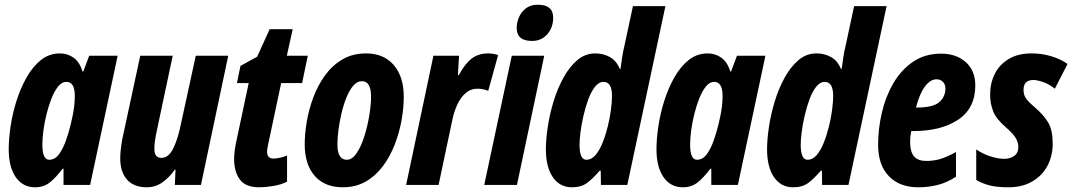

<svg xmlns="http://www.w3.org/2000/svg" viewBox="-20 -786 4557 816"><path d="M129 10Q77 10 47 -33Q17 -76 17 -152Q17 -195 25 -249Q33 -303 50 -357Q67 -411 93 -457Q119 -503 154 -531Q189 -559 235 -559Q267 -559 292.5 -541Q318 -523 331 -482H334L359 -549H480L363 0H250V-69H246Q220 -34 193.5 -12Q167 10 129 10ZM189 -107Q214 -107 231.5 -131.5Q249 -156 261 -191Q273 -226 281 -259Q292 -305 295 -331.5Q298 -358 298 -378Q298 -438 262 -438Q243 -438 227.5 -419Q212 -400 199.5 -369Q187 -338 178 -302Q169 -266 164.5 -231.5Q160 -197 160 -172Q160 -107 189 -107Z M604 10Q549 10 520 -22.5Q491 -55 491 -113Q491 -131 493.5 -152.5Q496 -174 500 -196L576 -549H714L647 -233Q636 -184 636 -153Q636 -115 666 -115Q697 -115 717 -156.5Q737 -198 750 -264L812 -549H950L834 0H723L726 -65H723Q699 -31 669.5 -10.5Q640 10 604 10Z M1082 10Q1023 10 999 -23.5Q975 -57 975 -109Q975 -126 977.5 -146Q980 -166 986 -193L1037 -433H987L1002 -506L1073 -545L1126 -662H1224L1199 -549H1288L1264 -433H1175L1120 -174Q1118 -165 1116.5 -156.5Q1115 -148 1115 -141Q1115 -112 1143 -112Q1151 -112 1167 -115Q1183 -118 1200 -125V-14Q1175 -1 1141 4.5Q1107 10 1082 10Z M1437 10Q1360 10 1317.5 -38.5Q1275 -87 1275 -173Q1275 -216 1283.5 -267.5Q1292 -319 1311 -370.5Q1330 -422 1360.5 -464.5Q1391 -507 1434.5 -533Q1478 -559 1536 -559Q1611 -559 1653.5 -509.5Q1696 -460 1696 -375Q1696 -327 1686.5 -274.5Q1677 -222 1657.5 -171.5Q1638 -121 1607.5 -80Q1577 -39 1534.5 -14.5Q1492 10 1437 10ZM1454 -107Q1477 -107 1496 -135.5Q1515 -164 1528.5 -207Q1542 -250 1549.5 -295.5Q1557 -341 1557 -375Q1557 -441 1518 -441Q1498 -441 1481.5 -422Q1465 -403 1452.5 -372Q1440 -341 1431.5 -305Q1423 -269 1418.5 -234Q1414 -199 1414 -172Q1414 -107 1454 -107Z M1706 0 1822 -549H1931L1926 -467H1930Q1956 -515 1984.5 -537Q2013 -559 2055 -559Q2064 -559 2074 -557.5Q2084 -556 2097 -552L2055 -400Q2033 -409 2009 -409Q1980 -409 1958.5 -390Q1937 -371 1923.5 -341.5Q1910 -312 1903 -279L1844 0Z M2241 -612Q2176 -612 2176 -667Q2176 -690 2185.5 -712.5Q2195 -735 2215 -750.5Q2235 -766 2266 -766Q2331 -766 2331 -711Q2331 -669 2306 -640.5Q2281 -612 2241 -612ZM2038 0 2155 -549H2293L2177 0Z M2411 10Q2359 10 2329.5 -33Q2300 -76 2300 -152Q2300 -193 2308 -246.5Q2316 -300 2332.5 -354.5Q2349 -409 2374.5 -455.5Q2400 -502 2433.5 -530.5Q2467 -559 2510 -559Q2544 -559 2572 -543.5Q2600 -528 2614 -493H2617Q2621 -521 2624.5 -544.5Q2628 -568 2632 -583L2670 -760H2808L2646 0H2534L2533 -61H2529Q2500 -27 2475 -8.5Q2450 10 2411 10ZM2472 -107Q2494 -107 2511 -127Q2528 -147 2541 -179.5Q2554 -212 2563 -248.5Q2572 -285 2576.5 -319.5Q2581 -354 2581 -378Q2581 -438 2545 -438Q2525 -438 2508.5 -417Q2492 -396 2480 -363Q2468 -330 2459.5 -293Q2451 -256 2447 -223.5Q2443 -191 2443 -171Q2443 -107 2472 -107Z M2882 10Q2830 10 2800 -33Q2770 -76 2770 -152Q2770 -195 2778 -249Q2786 -303 2803 -357Q2820 -411 2846 -457Q2872 -503 2907 -531Q2942 -559 2988 -559Q3020 -559 3045.5 -541Q3071 -523 3084 -482H3087L3112 -549H3233L3116 0H3003V-69H2999Q2973 -34 2946.5 -12Q2920 10 2882 10ZM2942 -107Q2967 -107 2984.5 -131.5Q3002 -156 3014 -191Q3026 -226 3034 -259Q3045 -305 3048 -331.5Q3051 -358 3051 -378Q3051 -438 3015 -438Q2996 -438 2980.5 -419Q2965 -400 2952.5 -369Q2940 -338 2931 -302Q2922 -266 2917.5 -231.5Q2913 -197 2913 -172Q2913 -107 2942 -107Z M3351 10Q3299 10 3269.5 -33Q3240 -76 3240 -152Q3240 -193 3248 -246.5Q3256 -300 3272.5 -354.5Q3289 -409 3314.5 -455.5Q3340 -502 3373.5 -530.5Q3407 -559 3450 -559Q3484 -559 3512 -543.5Q3540 -528 3554 -493H3557Q3561 -521 3564.5 -544.5Q3568 -568 3572 -583L3610 -760H3748L3586 0H3474L3473 -61H3469Q3440 -27 3415 -8.5Q3390 10 3351 10ZM3412 -107Q3434 -107 3451 -127Q3468 -147 3481 -179.5Q3494 -212 3503 -248.5Q3512 -285 3516.5 -319.5Q3521 -354 3521 -378Q3521 -438 3485 -438Q3465 -438 3448.5 -417Q3432 -396 3420 -363Q3408 -330 3399.5 -293Q3391 -256 3387 -223.5Q3383 -191 3383 -171Q3383 -107 3412 -107Z M3883 10Q3803 10 3757.5 -37.5Q3712 -85 3712 -170Q3712 -239 3728 -307.5Q3744 -376 3777 -432.5Q3810 -489 3860.5 -523.5Q3911 -558 3980 -558Q4044 -558 4084.5 -522Q4125 -486 4125 -423Q4125 -326 4052.5 -277.5Q3980 -229 3862 -229H3853Q3848 -207 3848 -185Q3848 -140 3865 -121Q3882 -102 3916 -102Q3949 -102 3977 -110.5Q4005 -119 4043 -140V-35Q4003 -9 3963.5 0.5Q3924 10 3883 10ZM3876 -329Q3946 -329 3972 -352Q3998 -375 3998 -410Q3998 -427 3987.5 -438Q3977 -449 3960 -449Q3934 -449 3911 -418.5Q3888 -388 3873 -329Z M4266 10Q4217 10 4186 2Q4155 -6 4129 -21V-151Q4156 -132 4189 -121.5Q4222 -111 4248 -111Q4273 -111 4290.5 -123.5Q4308 -136 4308 -161Q4308 -178 4298.5 -196.5Q4289 -215 4256 -244Q4214 -280 4201 -313Q4188 -346 4188 -383Q4188 -432 4207.5 -471.5Q4227 -511 4266.5 -535Q4306 -559 4364 -559Q4409 -559 4449.5 -546.5Q4490 -534 4517 -514L4463 -409Q4440 -428 4414 -437Q4388 -446 4372 -446Q4330 -446 4330 -404Q4330 -386 4338 -371.5Q4346 -357 4379 -329Q4416 -297 4435 -265Q4454 -233 4454 -175Q4454 -124 4432 -82Q4410 -40 4367.5 -15Q4325 10 4266 10Z"/></svg>

Font: Noto Sans ExtraCondensed ExtraBold
Style: Italic
Weight: 800
Width: 2
Italic angle: -12°
Designer: Monotype Design Team
Foundry: Monotype Imaging Inc.
Version: Version 2.013; ttfautohint (v1.8.4.7-5d5b)